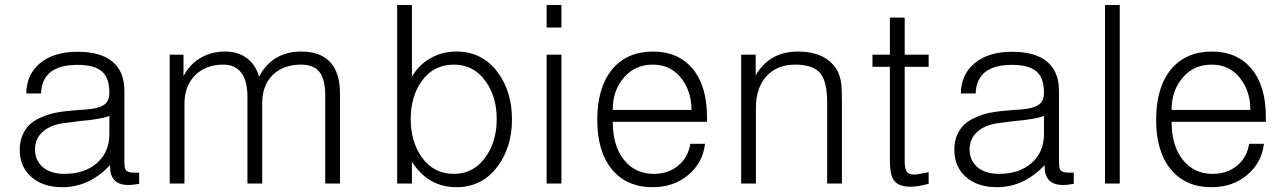

<svg xmlns="http://www.w3.org/2000/svg" viewBox="-20 -739 5180 774"><path d="M423.8 -73.2V-65.4Q423.8 -30.3 442.4 -11.7Q460.9 6.8 498 6.8Q505.9 6.8 514.6 5.9Q527.3 3.9 541 2V-43H519.5Q494.1 -43 486.3 -54.7Q481.4 -62.5 481.4 -89.8V-373Q481.4 -451.2 432.6 -491.2Q384.8 -530.3 292 -530.3Q197.3 -530.3 141.6 -484.4Q86.9 -439.5 85.9 -362.3H145.5Q147.5 -419.9 184.6 -449.2Q221.7 -477.5 292 -477.5Q361.3 -477.5 391.6 -450.2Q420.9 -424.8 420.9 -364.3Q420.9 -328.1 394.5 -313.5Q375 -301.8 330.1 -297.9L302.7 -295.9Q246.1 -292 218.8 -287.1Q174.8 -280.3 143.6 -264.6Q101.6 -247.1 81.1 -213.9Q59.6 -180.7 59.6 -134.8Q59.6 -67.4 105.5 -26.4Q152.3 15.6 231.4 15.6Q286.1 15.6 334 -6.8Q381.8 -29.3 423.8 -73.2ZM420.9 -271.5V-198.2Q420.9 -125 370.1 -81.1Q320.3 -38.1 239.3 -38.1Q184.6 -38.1 152.3 -65.4Q121.1 -92.8 121.1 -136.7Q121.1 -178.7 150.4 -206.1Q182.6 -236.3 241.2 -243.2L301.8 -251Q347.7 -254.9 367.2 -258.8Q399.4 -263.7 420.9 -271.5Z M664.1 1H723.6V-320.3Q723.6 -391.6 765.6 -434.6Q808.6 -478.5 880.9 -478.5Q926.8 -478.5 952.1 -446.3Q977.5 -414.1 977.5 -349.6V1H1037.1V-324.2Q1037.1 -393.6 1078.1 -435.5Q1121.1 -478.5 1193.4 -478.5Q1244.1 -478.5 1267.6 -449.2Q1291 -419.9 1291 -355.5V1H1350.6V-361.3Q1350.6 -446.3 1310.5 -489.3Q1270.5 -531.2 1195.3 -531.2Q1136.7 -531.2 1093.8 -505.9Q1050.8 -480.5 1024.4 -429.7Q1010.7 -478.5 974.6 -504.9Q938.5 -531.2 888.7 -531.2Q832 -531.2 789.1 -505.9Q746.1 -481.4 719.7 -432.6V-518.6H664.1Z M1581.1 1H1640.6V-86.9Q1673.8 -35.2 1718.8 -9.8Q1762.7 15.6 1820.3 15.6Q1924.8 15.6 1987.3 -70.3Q2043.9 -147.5 2043.9 -257.8Q2043.9 -369.1 1987.3 -446.3Q1924.8 -531.2 1820.3 -531.2Q1761.7 -531.2 1714.8 -503.9Q1668.9 -478.5 1640.6 -429.7V-718.8H1581.1ZM1809.6 -478.5Q1890.6 -478.5 1938.5 -410.2Q1982.4 -348.6 1982.4 -258.8Q1982.4 -169.9 1938.5 -107.4Q1890.6 -38.1 1809.6 -38.1Q1726.6 -38.1 1678.7 -107.4Q1635.7 -169.9 1635.7 -258.8Q1635.7 -348.6 1678.7 -410.2Q1726.6 -478.5 1809.6 -478.5Z M2183.6 1H2243.2V-518.6H2183.6ZM2183.6 -627.9H2243.2V-718.8H2183.6Z M2450.2 -295.9Q2449.2 -376 2499 -430.7Q2543 -478.5 2611.3 -478.5Q2678.7 -478.5 2720.7 -430.7Q2767.6 -376 2767.6 -295.9ZM2450.2 -248H2830.1V-267.6Q2830.1 -392.6 2771.5 -462.9Q2712.9 -531.2 2613.3 -531.2Q2507.8 -531.2 2448.2 -460Q2387.7 -386.7 2387.7 -255.9Q2387.7 -127.9 2447.3 -55.7Q2506.8 15.6 2610.4 15.6Q2696.3 15.6 2753.9 -33.2Q2812.5 -81.1 2822.3 -159.2H2762.7Q2753.9 -103.5 2712.9 -70.3Q2672.9 -38.1 2615.2 -38.1Q2541 -38.1 2496.1 -93.8Q2450.2 -150.4 2450.2 -248Z M2967.8 1H3027.3V-304.7Q3027.3 -385.7 3070.3 -432.6Q3113.3 -478.5 3185.5 -478.5Q3261.7 -478.5 3289.1 -440.4Q3314.5 -407.2 3314.5 -323.2V1H3374V-330.1Q3374 -379.9 3371.1 -403.3Q3366.2 -436.5 3353.5 -458Q3332 -493.2 3292 -512.7Q3251 -531.2 3197.3 -531.2Q3140.6 -531.2 3097.7 -507.8Q3054.7 -483.4 3026.4 -435.5V-518.6H2967.8Z M3627 -668H3567.4V-518.6H3497.1V-469.7H3567.4V-90.8Q3567.4 -35.2 3583 -12.7Q3601.6 13.7 3650.4 13.7Q3667 13.7 3684.6 10.7Q3702.1 7.8 3723.6 2V-44.9L3713.9 -43Q3696.3 -39.1 3687.5 -38.1Q3674.8 -35.2 3666 -35.2Q3641.6 -35.2 3633.8 -49.8Q3627 -61.5 3627 -90.8V-469.7H3723.6V-518.6H3627Z M4191.4 -73.2V-65.4Q4191.4 -30.3 4210 -11.7Q4228.5 6.8 4265.6 6.8Q4273.4 6.8 4282.2 5.9Q4294.9 3.9 4308.6 2V-43H4287.1Q4261.7 -43 4253.9 -54.7Q4249 -62.5 4249 -89.8V-373Q4249 -451.2 4200.2 -491.2Q4152.3 -530.3 4059.6 -530.3Q3964.8 -530.3 3909.2 -484.4Q3854.5 -439.5 3853.5 -362.3H3913.1Q3915 -419.9 3952.1 -449.2Q3989.3 -477.5 4059.6 -477.5Q4128.9 -477.5 4159.2 -450.2Q4188.5 -424.8 4188.5 -364.3Q4188.5 -328.1 4162.1 -313.5Q4142.6 -301.8 4097.7 -297.9L4070.3 -295.9Q4013.7 -292 3986.3 -287.1Q3942.4 -280.3 3911.1 -264.6Q3869.1 -247.1 3848.6 -213.9Q3827.1 -180.7 3827.1 -134.8Q3827.1 -67.4 3873 -26.4Q3919.9 15.6 3999 15.6Q4053.7 15.6 4101.6 -6.8Q4149.4 -29.3 4191.4 -73.2ZM4188.5 -271.5V-198.2Q4188.5 -125 4137.7 -81.1Q4087.9 -38.1 4006.8 -38.1Q3952.1 -38.1 3919.9 -65.4Q3888.7 -92.8 3888.7 -136.7Q3888.7 -178.7 3918 -206.1Q3950.2 -236.3 4008.8 -243.2L4069.3 -251Q4115.2 -254.9 4134.8 -258.8Q4167 -263.7 4188.5 -271.5Z M4434.6 1H4494.1V-718.8H4434.6Z M4703.1 -295.9Q4702.1 -376 4752 -430.7Q4795.9 -478.5 4864.3 -478.5Q4931.6 -478.5 4973.6 -430.7Q5020.5 -376 5020.5 -295.9ZM4703.1 -248H5083V-267.6Q5083 -392.6 5024.4 -462.9Q4965.8 -531.2 4866.2 -531.2Q4760.7 -531.2 4701.2 -460Q4640.6 -386.7 4640.6 -255.9Q4640.6 -127.9 4700.2 -55.7Q4759.8 15.6 4863.3 15.6Q4949.2 15.6 5006.8 -33.2Q5065.4 -81.1 5075.2 -159.2H5015.6Q5006.8 -103.5 4965.8 -70.3Q4925.8 -38.1 4868.2 -38.1Q4793.9 -38.1 4749 -93.8Q4703.1 -150.4 4703.1 -248Z"/></svg>

Font: Dotum
Style: Regular
Weight: 400
Version: Version 2.21